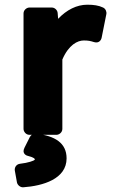

<svg xmlns="http://www.w3.org/2000/svg" viewBox="-20 -548 526 816"><path d="M80 0C80 11 90 25 105 25H220C231 25 245 15 245 0V-295C272 -358 310 -376 336 -376C355 -376 364 -374 380 -369C400 -363 410 -377 412 -388L432 -488C434 -498 429 -511 418 -516C399 -525 378 -528 351 -528C306 -528 263 -506 227 -468L225 -493C224 -505 213 -516 200 -516H105C94 -516 80 -506 80 -491ZM132 20C122 19 112 25 107 34L84 80C71 106 94 114 100 115C127 122 128 127 128 131C124 135 101 144 65 148C49 150 41 164 43 177L52 227C54 238 66 249 79 248C162 242 263 213 263 125C263 60 214 29 132 20Z"/></svg>

Font: Falling Sky
Style: Blk
Weight: 900
Designer: Paul D. Hunt
Foundry: Adobe Systems Incorporated
Version: Version 1.02